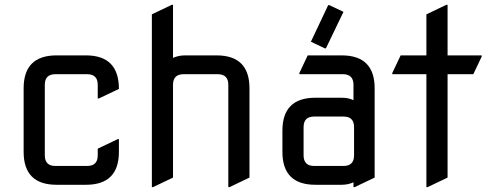

<svg xmlns="http://www.w3.org/2000/svg" viewBox="-20 -767 2024 797"><path d="M214.8 0Q78.1 0 78.1 -136.7V-400.4Q78.1 -537.1 214.8 -537.1H336.9Q473.6 -537.1 473.6 -397.9L390.6 -358.4H385.7V-415Q385.7 -459 341.8 -459H210Q166 -459 166 -415V-122.1Q166 -78.1 210 -78.1H341.8Q385.7 -78.1 385.7 -122.1V-149.9L468.8 -189.5H473.6V-136.7Q473.6 0 336.9 0Z M615.2 9.8H610.4V-707.5L693.4 -747.1H698.2V-526.9Q722.2 -537.1 747.1 -537.1H878.9Q1015.6 -537.1 1015.6 -400.4V-29.8L932.6 9.8H927.7V-415Q927.7 -459 883.8 -459H742.2Q698.2 -459 698.2 -415V-29.8Z M1289.1 0Q1152.3 0 1152.3 -136.7V-224.6Q1152.3 -361.3 1289.1 -361.3H1398.4Q1427.2 -361.3 1447.3 -351.1V-415Q1447.3 -459 1403.3 -459H1222.7V-463.9L1257.3 -537.1H1398.4Q1535.2 -537.1 1535.2 -400.4V-29.8L1452.1 9.8H1447.3V-10.3Q1425.3 0 1398.4 0ZM1284.2 -78.1H1405.8Q1449.7 -78.1 1449.7 -122.1V-239.3Q1449.7 -283.2 1405.8 -283.2H1284.2Q1240.2 -283.2 1240.2 -239.3V-122.1Q1240.2 -78.1 1284.2 -78.1ZM1347.2 -745.6 1405.8 -717.8 1333 -566.4H1328.1L1270.5 -593.8L1342.3 -745.6Z M1750 9.8V-459H1608.4V-463.9L1643.1 -537.1H1750V-707.5L1833 -747.1H1837.9V-537.1H1979.5V-532.2L1944.8 -459H1837.9V-29.8L1754.9 9.8Z"/></svg>

Font: Nova Square
Style: Book
Weight: 400
Designer: Wojciech Kalinowski "wmk69" (wmk69@o2.pl)
Foundry: Wojciech Kalinowski "wmk69" (wmk69@o2.pl)
Version: Version 3.1.0; 2021-05-23